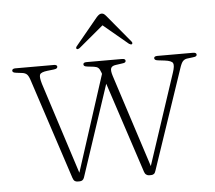

<svg xmlns="http://www.w3.org/2000/svg" viewBox="-49 -703 857 766"><g transform="rotate(-5 379.5 -320.5)"><path d="M240 9.5H231Q224.5 9.5 219.8 6Q215 2.5 212 -6.5L80.5 -407.5Q74.5 -426.5 67.8 -433Q61 -439.5 49.5 -441L25.5 -444Q16.5 -445 13.2 -447.5Q10 -450 10 -453.5Q10 -457.5 13.5 -459.8Q17 -462 22.5 -462H177.5Q183.5 -462 187 -460Q190.5 -458 190.5 -454Q190.5 -450 187.2 -447.5Q184 -445 175.5 -444L149.5 -441Q124 -438 119.5 -428.8Q115 -419.5 123.5 -391L243 -19.5L239 -17.5L368.5 -418.5L389 -399L258 -4.5Q255.5 3 250.8 6.2Q246 9.5 240 9.5ZM526.5 9.5H517Q512 9.5 506.5 5.8Q501 2 498.5 -6L364 -415Q359 -429.5 353.2 -434.5Q347.5 -439.5 336 -441L310.5 -444Q301.5 -445 298.2 -447.5Q295 -450 295 -454Q295 -462 308.5 -462H451Q464 -462 464 -453.5Q464 -449.5 460.8 -447.2Q457.5 -445 448 -444L423.5 -440.5Q408 -438.5 404.2 -429.2Q400.5 -420 407.5 -398L530.5 -17.5L523.5 -14L648 -390.5Q657 -417.5 652.2 -427.5Q647.5 -437.5 619.5 -441L594 -444Q585 -445 581.8 -447.5Q578.5 -450 578.5 -454Q578.5 -458 582 -460Q585.5 -462 592 -462H735.5Q741.5 -462 745 -459.8Q748.5 -457.5 748.5 -453.5Q748.5 -449.5 745.2 -447.2Q742 -445 732.5 -444L708.5 -441Q699 -439.5 692.2 -432.5Q685.5 -425.5 678.5 -403.5L544 -5.5Q541.5 3 536.8 6.2Q532 9.5 526.5 9.5ZM385.5 -603.5H383.5L483.5 -520Q487 -518 490 -517Q493 -516 495 -517.5Q497 -519 497 -522Q497 -525 494 -528.5L403.5 -637.5Q398.5 -643.5 394.5 -646.5Q390.5 -649.5 385 -649.5Q379.5 -649.5 375 -646.5Q370.5 -643.5 365 -637.5L275 -528.5Q272 -525 272 -522Q272 -519 274 -517.5Q277 -516 279.5 -517Q282 -518 285.5 -520Z"/></g></svg>

Font: Fraunces Thin
Style: Regular
Weight: 250
Version: Version 1.000;[b76b70a41]